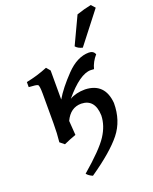

<svg xmlns="http://www.w3.org/2000/svg" viewBox="-192 -903 1035 1297"><g transform="rotate(-20 325.5 -254.5)"><path d="M245.1 289.6Q217.3 277.8 203.1 259.8Q343.8 139.2 389.6 68.8Q435.5 -1.5 437.5 -74.2Q433.6 -192.9 336.4 -195.3Q258.8 -195.3 220.7 -113.3Q224.1 -56.2 228 -10.3Q184.1 4.9 140.1 24.9L108.9 -0.5Q115.7 -61 115.7 -135.3V-346.7Q115.7 -405.3 106.4 -412.1Q97.2 -418.9 42 -421.4V-458Q121.6 -473.6 196.3 -504.4L219.7 -476.6V-267.6Q260.3 -336.9 339.6 -419.4Q418.9 -502 502.9 -502Q535.2 -502 546.4 -474.6Q510.3 -433.1 498 -384.8L474.1 -386.2Q396 -386.2 282.2 -250Q328.1 -276.9 394 -276.9Q534.2 -271.5 546.4 -124Q546.4 2.4 476.3 90.6Q406.2 178.7 245.1 289.6ZM476.6 -546.9Q443.8 -554.7 427.7 -574.2L520 -770.5Q573.7 -789.1 625.5 -799.3L650.9 -771Z"/></g></svg>

Font: Kelvinch
Style: Bold
Weight: 700
Designer: Paul James Miller
Foundry: High-Logic / Made with FontCreator
Version: Version 3.501;March 28, 2021;FontCreator 13.0.0.2683 64-bit